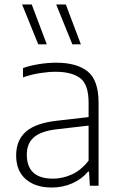

<svg xmlns="http://www.w3.org/2000/svg" viewBox="-20 -828 536 856"><path d="M211 8Q137.5 8 94.8 -29.2Q52 -66.5 52 -135Q52 -203 95.8 -241.2Q139.5 -279.5 235.5 -290L375 -306V-370Q375 -452 337 -480Q299 -508 228 -508Q197 -508 159 -502.2Q121 -496.5 82.5 -483V-524.5Q114.5 -536 154.5 -542.2Q194.5 -548.5 230.5 -548.5Q321.5 -548.5 370.5 -509.8Q419.5 -471 419.5 -369V0H380.5L377 -63H372.5Q345 -29.5 302.5 -10.8Q260 8 211 8ZM99.5 -139Q99.5 -31.5 216.5 -31.5Q258.5 -31.5 300.2 -50.2Q342 -69 375 -112V-268L236 -252Q163.5 -244 131.5 -216.2Q99.5 -188.5 99.5 -139ZM302.5 -630.5 230.5 -808H273.5L340.5 -630.5ZM150.5 -630.5 78.5 -808H121.5L188.5 -630.5Z"/></svg>

Font: Encode Sans XLt
Style: Regular
Weight: 200
Designer: Multiple Designers
Foundry: Impallari Type
Version: Version 3.002; ttfautohint (v1.8.3) -l 8 -r 50 -G 200 -x 14 